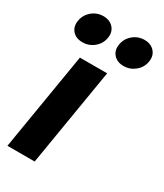

<svg xmlns="http://www.w3.org/2000/svg" viewBox="-185 -807 749 879"><g transform="rotate(30 189.0 -367.0)"><path d="M8.3 0 93.8 -515.6H237.8L152.3 0ZM285.6 -582Q251.5 -582 232.4 -603.5Q213.4 -625 219.2 -657.7Q224.6 -690.4 250.5 -712.2Q276.4 -733.9 310.5 -733.9Q344.2 -733.9 363.5 -712.2Q382.8 -690.4 377 -657.7Q371.6 -625 345.5 -603.5Q319.3 -582 285.6 -582ZM67.9 -582Q33.7 -582 14.9 -603.5Q-3.9 -625 2 -657.7Q7.3 -690.4 33.2 -712.2Q59.1 -733.9 92.8 -733.9Q127 -733.9 146.2 -712.2Q165.5 -690.4 159.7 -657.7Q154.3 -625 128.2 -603.5Q102.1 -582 67.9 -582Z"/></g></svg>

Font: Inter Display
Style: Bold Italic
Weight: 700
Italic angle: -9.39999°
Designer: Rasmus Andersson
Foundry: rsms
Version: Version 4.000;git-a52131595